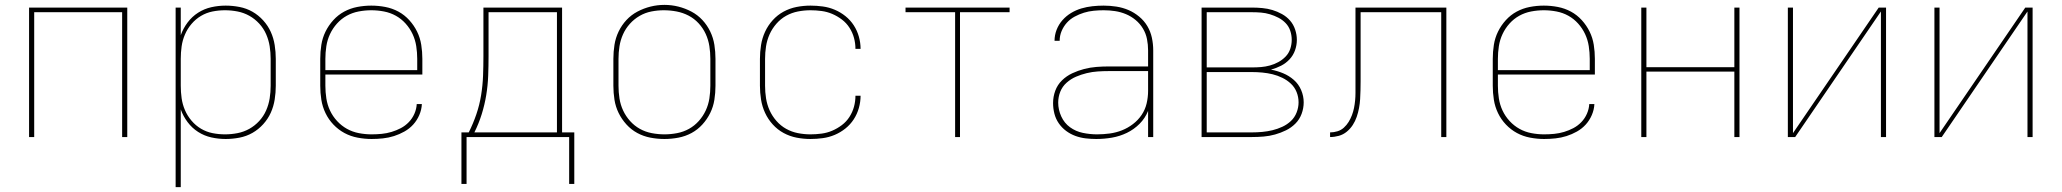

<svg xmlns="http://www.w3.org/2000/svg" viewBox="-20 -561 8440 786"><path d="M99 0V-530H501V0H480V-511H120V0Z M699 205V-530H720V-417Q730 -445 748 -469Q766 -493 791 -509Q816 -525 845 -531.5Q874 -538 904 -538Q932 -538 960.5 -532.5Q989 -527 1013.5 -513Q1038 -499 1057.5 -477.5Q1077 -456 1088.5 -430.5Q1100 -405 1104.5 -376.5Q1109 -348 1109 -320V-210Q1109 -182 1104.5 -153.5Q1100 -125 1088.5 -99.5Q1077 -74 1057.5 -52.5Q1038 -31 1013.5 -17Q989 -3 960.5 2.5Q932 8 904 8Q874 8 845 1.5Q816 -5 791 -21Q766 -37 748 -61Q730 -85 720 -113V205ZM901 -11Q927 -11 952.5 -16Q978 -21 1000.5 -33.5Q1023 -46 1041 -65.5Q1059 -85 1069.5 -109Q1080 -133 1084 -158.5Q1088 -184 1088 -210V-320Q1088 -346 1084 -371.5Q1080 -397 1069.5 -421Q1059 -445 1041 -464.5Q1023 -484 1000.5 -496.5Q978 -509 952.5 -514Q927 -519 901 -519Q875 -519 850 -514Q825 -509 803 -496Q781 -483 764 -463Q747 -443 737 -419.5Q727 -396 723.5 -371Q720 -346 720 -320V-210Q720 -184 723.5 -159Q727 -134 737 -110.5Q747 -87 764 -67Q781 -47 803 -34Q825 -21 850 -16Q875 -11 901 -11Z M1501 8Q1473 8 1444 2.5Q1415 -3 1390 -16.5Q1365 -30 1345 -51Q1325 -72 1312.5 -98Q1300 -124 1295.5 -152.5Q1291 -181 1291 -210V-320Q1291 -349 1295.5 -377.5Q1300 -406 1312.5 -431.5Q1325 -457 1344.5 -478.5Q1364 -500 1389 -513.5Q1414 -527 1442.5 -532.5Q1471 -538 1500 -538Q1529 -538 1557.5 -532.5Q1586 -527 1611 -513.5Q1636 -500 1655.5 -478.5Q1675 -457 1687.5 -431.5Q1700 -406 1704.5 -377.5Q1709 -349 1709 -320V-256H1312V-210Q1312 -184 1316 -158Q1320 -132 1331 -108.5Q1342 -85 1360 -65.5Q1378 -46 1400.5 -33.5Q1423 -21 1449 -16Q1475 -11 1501 -11Q1522 -11 1542.5 -13Q1563 -15 1583 -21Q1603 -27 1621 -36.5Q1639 -46 1653.5 -61Q1668 -76 1676.5 -95.5Q1685 -115 1686 -135H1707Q1706 -112 1696.5 -90Q1687 -68 1671.5 -51Q1656 -34 1635.5 -22.5Q1615 -11 1593 -4Q1571 3 1547.5 5.5Q1524 8 1501 8ZM1312 -274H1688V-320Q1688 -346 1684 -372Q1680 -398 1669 -421.5Q1658 -445 1640.5 -464.5Q1623 -484 1600.5 -496.5Q1578 -509 1552 -514Q1526 -519 1500 -519Q1474 -519 1448 -514Q1422 -509 1399.5 -496.5Q1377 -484 1359.5 -464.5Q1342 -445 1331 -421.5Q1320 -398 1316 -372Q1312 -346 1312 -320Z M1869 192V-19H1899Q1917 -55 1930 -93Q1943 -131 1949.5 -171Q1956 -211 1957.5 -251Q1959 -291 1959 -331V-530H2281V-19H2331V192H2310V0H1890V192ZM1922 -19H2260V-511H1980V-331Q1980 -291 1978.5 -251Q1977 -211 1970.5 -171.5Q1964 -132 1952 -93.5Q1940 -55 1922 -19Z M2700 8Q2671 8 2642.5 2.5Q2614 -3 2589 -16.5Q2564 -30 2544.5 -51.5Q2525 -73 2512.5 -98.5Q2500 -124 2495.5 -152.5Q2491 -181 2491 -210V-320Q2491 -349 2495.5 -377.5Q2500 -406 2512.5 -432Q2525 -458 2544.5 -479Q2564 -500 2589.5 -513.5Q2615 -527 2643 -534Q2671 -541 2700 -541Q2729 -541 2757 -534Q2785 -527 2810.5 -513.5Q2836 -500 2855.5 -479Q2875 -458 2887.5 -432Q2900 -406 2904.5 -377.5Q2909 -349 2909 -320V-210Q2909 -181 2904.5 -152.5Q2900 -124 2887.5 -98.5Q2875 -73 2855.5 -51.5Q2836 -30 2811 -16.5Q2786 -3 2757.5 2.5Q2729 8 2700 8ZM2700 -11Q2726 -11 2752 -16Q2778 -21 2800.5 -33.5Q2823 -46 2840.5 -65.5Q2858 -85 2869 -108.5Q2880 -132 2884 -158Q2888 -184 2888 -210V-320Q2888 -346 2884 -372Q2880 -398 2869 -422Q2858 -446 2840 -465.5Q2822 -485 2799 -497Q2776 -509 2750 -514Q2724 -519 2697 -519Q2672 -519 2646.5 -514Q2621 -509 2598.5 -496Q2576 -483 2558.5 -463.5Q2541 -444 2530.5 -420.5Q2520 -397 2516 -371.5Q2512 -346 2512 -320V-210Q2512 -184 2516 -158Q2520 -132 2531 -108.5Q2542 -85 2559.5 -65.5Q2577 -46 2599.5 -33.5Q2622 -21 2648 -16Q2674 -11 2700 -11Z M3298 8Q3269 8 3241 2.5Q3213 -3 3188 -16.5Q3163 -30 3143.5 -51.5Q3124 -73 3112 -99Q3100 -125 3095.5 -153.5Q3091 -182 3091 -210V-320Q3091 -348 3095.5 -376.5Q3100 -405 3112 -431Q3124 -457 3143.5 -478.5Q3163 -500 3188 -513.5Q3213 -527 3241 -532.5Q3269 -538 3298 -538Q3323 -538 3348.5 -534.5Q3374 -531 3397.5 -521Q3421 -511 3441 -495Q3461 -479 3475 -457.5Q3489 -436 3496 -411Q3503 -386 3503 -361H3482Q3482 -384 3476 -406Q3470 -428 3457.5 -447.5Q3445 -467 3426.5 -481Q3408 -495 3387 -504Q3366 -513 3343 -516Q3320 -519 3298 -519Q3272 -519 3246.5 -514Q3221 -509 3198.5 -496.5Q3176 -484 3158.5 -464Q3141 -444 3130.5 -420.5Q3120 -397 3116 -371.5Q3112 -346 3112 -320V-210Q3112 -184 3116 -158.5Q3120 -133 3130.5 -109.5Q3141 -86 3158.5 -66Q3176 -46 3198.5 -33.5Q3221 -21 3246.5 -16Q3272 -11 3298 -11Q3320 -11 3343 -14Q3366 -17 3387 -26Q3408 -35 3426.5 -49Q3445 -63 3457.5 -82.5Q3470 -102 3476 -124Q3482 -146 3482 -169H3503Q3503 -144 3496 -119Q3489 -94 3475 -72.5Q3461 -51 3441 -35Q3421 -19 3397.5 -9Q3374 1 3348.5 4.5Q3323 8 3298 8Z M3890 0V-511H3687V-530H4113V-511H3910V0Z M4468 8Q4447 8 4425 5.5Q4403 3 4382.5 -4.5Q4362 -12 4344.5 -25Q4327 -38 4314.5 -56Q4302 -74 4296.5 -95.5Q4291 -117 4291 -139Q4291 -165 4300 -189.5Q4309 -214 4327.5 -232Q4346 -250 4369.5 -261Q4393 -272 4418 -278.5Q4443 -285 4468.5 -287Q4494 -289 4520 -289H4680V-355Q4680 -378 4675.5 -401Q4671 -424 4659 -444Q4647 -464 4629 -479Q4611 -494 4589.5 -503Q4568 -512 4545 -515.5Q4522 -519 4498 -519Q4478 -519 4457.5 -517Q4437 -515 4417.5 -509Q4398 -503 4379.5 -493Q4361 -483 4347.5 -468Q4334 -453 4326 -434Q4318 -415 4318 -394H4297Q4297 -417 4305.5 -439Q4314 -461 4329.5 -478.5Q4345 -496 4365 -508Q4385 -520 4407 -526.5Q4429 -533 4452 -535.5Q4475 -538 4498 -538Q4524 -538 4550 -534Q4576 -530 4599.5 -520Q4623 -510 4643.5 -493Q4664 -476 4677 -454Q4690 -432 4695.5 -406.5Q4701 -381 4701 -355V0H4680V-107Q4668 -77 4645 -54Q4622 -31 4593 -17Q4564 -3 4532 2.5Q4500 8 4468 8ZM4471 -11Q4497 -11 4523 -14.5Q4549 -18 4573 -27.5Q4597 -37 4618 -53Q4639 -69 4653.5 -90.5Q4668 -112 4674 -137.5Q4680 -163 4680 -189V-270H4520Q4497 -270 4474 -268.5Q4451 -267 4428.5 -261.5Q4406 -256 4385 -247Q4364 -238 4346.5 -222.5Q4329 -207 4320.5 -185.5Q4312 -164 4312 -141Q4312 -112 4324.5 -84.5Q4337 -57 4360.5 -40Q4384 -23 4413 -17Q4442 -11 4471 -11Z M4899 0V-530H5105Q5126 -530 5147.5 -528Q5169 -526 5189 -520Q5209 -514 5228 -503.5Q5247 -493 5261 -477Q5275 -461 5282 -440Q5289 -419 5289 -398Q5289 -398 5289 -398Q5289 -398 5289 -398Q5289 -376 5281.5 -355Q5274 -334 5259 -318Q5244 -302 5224.5 -292Q5205 -282 5183 -276Q5209 -271 5233 -261Q5257 -251 5276.5 -234Q5296 -217 5306.5 -192.5Q5317 -168 5317 -142Q5317 -118 5308.5 -95Q5300 -72 5283 -55Q5266 -38 5244.5 -27.5Q5223 -17 5200 -10.5Q5177 -4 5153 -2Q5129 0 5105 0ZM4920 -285H5105Q5124 -285 5142.5 -286.5Q5161 -288 5179 -293Q5197 -298 5213.5 -307Q5230 -316 5243 -329.5Q5256 -343 5262 -361Q5268 -379 5268 -398Q5268 -417 5262 -435Q5256 -453 5243 -466.5Q5230 -480 5213.5 -488.5Q5197 -497 5179 -502.5Q5161 -508 5142.5 -509.5Q5124 -511 5105 -511H4920ZM4920 -19H5105Q5126 -19 5147.5 -21Q5169 -23 5189.5 -28Q5210 -33 5229.5 -42Q5249 -51 5264.5 -65.5Q5280 -80 5288 -100.5Q5296 -121 5296 -142Q5296 -164 5288 -184Q5280 -204 5264.5 -218.5Q5249 -233 5229.5 -242.5Q5210 -252 5189.5 -257Q5169 -262 5147.5 -264Q5126 -266 5105 -266H4920Z M5425 0V-19Q5440 -19 5455 -23.5Q5470 -28 5481.5 -38.5Q5493 -49 5501 -62Q5509 -75 5514.5 -89.5Q5520 -104 5523 -119Q5526 -134 5527.5 -149.5Q5529 -165 5529 -180.5Q5529 -196 5529 -211Q5529 -229 5529 -247Q5529 -265 5529 -283V-530H5901V0H5880V-511H5550V-283Q5550 -270 5550 -256Q5550 -242 5550 -229Q5550 -210 5549.5 -191.5Q5549 -173 5548 -155Q5547 -137 5543.5 -118.5Q5540 -100 5534 -82.5Q5528 -65 5518 -49.5Q5508 -34 5493.5 -22Q5479 -10 5461 -5Q5443 0 5425 0Z M6301 8Q6273 8 6244 2.5Q6215 -3 6190 -16.5Q6165 -30 6145 -51Q6125 -72 6112.5 -98Q6100 -124 6095.5 -152.5Q6091 -181 6091 -210V-320Q6091 -349 6095.5 -377.5Q6100 -406 6112.5 -431.5Q6125 -457 6144.5 -478.5Q6164 -500 6189 -513.5Q6214 -527 6242.5 -532.5Q6271 -538 6300 -538Q6329 -538 6357.5 -532.5Q6386 -527 6411 -513.5Q6436 -500 6455.5 -478.5Q6475 -457 6487.5 -431.5Q6500 -406 6504.5 -377.5Q6509 -349 6509 -320V-256H6112V-210Q6112 -184 6116 -158Q6120 -132 6131 -108.5Q6142 -85 6160 -65.5Q6178 -46 6200.5 -33.5Q6223 -21 6249 -16Q6275 -11 6301 -11Q6322 -11 6342.5 -13Q6363 -15 6383 -21Q6403 -27 6421 -36.5Q6439 -46 6453.5 -61Q6468 -76 6476.5 -95.5Q6485 -115 6486 -135H6507Q6506 -112 6496.5 -90Q6487 -68 6471.5 -51Q6456 -34 6435.5 -22.5Q6415 -11 6393 -4Q6371 3 6347.5 5.5Q6324 8 6301 8ZM6112 -274H6488V-320Q6488 -346 6484 -372Q6480 -398 6469 -421.5Q6458 -445 6440.5 -464.5Q6423 -484 6400.5 -496.5Q6378 -509 6352 -514Q6326 -519 6300 -519Q6274 -519 6248 -514Q6222 -509 6199.5 -496.5Q6177 -484 6159.5 -464.5Q6142 -445 6131 -421.5Q6120 -398 6116 -372Q6112 -346 6112 -320Z M6699 0V-530H6720V-286H7080V-530H7101V0H7080V-268H6720V0Z M7299 0V-530H7320V-16L7671 -530H7701V0H7680V-514L7329 0Z M7899 0V-530H7920V-16L8271 -530H8301V0H8280V-514L7929 0Z"/></svg>

Font: Iosevka Curly Thin Extended
Style: Regular
Weight: 100
Width: 7
Monospace: yes
Designer: Belleve Invis
Foundry: Belleve Invis
Version: Version 11.1.0; ttfautohint (v1.8.3)